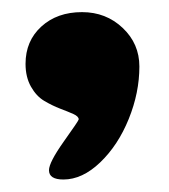

<svg xmlns="http://www.w3.org/2000/svg" viewBox="-20 -758 274 312"><path d="M59.6 -481.4Q59.6 -494.1 83.7 -528.1Q107.9 -562 107.9 -564Q107.9 -568.8 99.1 -572.8Q90.3 -576.7 77.6 -581.5Q64.9 -586.4 52 -594Q39.1 -601.6 30.3 -617.2Q21.5 -632.8 21.5 -654.3Q21.5 -691.4 47.1 -714.8Q72.8 -738.3 113.3 -738.3Q152.3 -738.3 179.4 -712.6Q206.5 -687 206.5 -649.9Q206.5 -607.4 189.2 -564.7Q171.9 -522 142.8 -494.1Q113.8 -466.3 83 -466.3Q59.6 -466.3 59.6 -481.4Z"/></svg>

Font: Coustard
Style: Regular
Weight: 400
Foundry: vernon adams
Version: Version 1.000